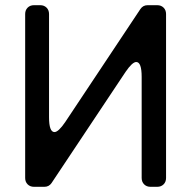

<svg xmlns="http://www.w3.org/2000/svg" viewBox="-20 -720 736 740"><path d="M77 -34V-666Q77 -681 86.5 -690.5Q96 -700 111 -700H135Q150 -700 159.5 -690.5Q169 -681 169 -666V-268Q169 -211 190 -211Q205 -211 231 -249L521 -685Q531 -700 549 -700H586Q601 -700 610.5 -690.5Q620 -681 620 -666V-34Q620 -19 610.5 -9.5Q601 0 586 0H560Q545 0 535.5 -9.5Q526 -19 526 -34V-424Q526 -481 505 -481Q490 -481 464 -443L179 -15Q169 0 151 0H111Q96 0 86.5 -9.5Q77 -19 77 -34Z"/></svg>

Font: Higure Gothic Medium
Style: Regular
Weight: 500
Designer: Yoshimichi Ohira
Foundry: Positype
Version: Version 1.000